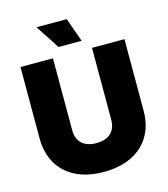

<svg xmlns="http://www.w3.org/2000/svg" viewBox="-134 -1039 1009 1154"><g transform="rotate(-15 370.5 -462.5)"><path d="M47 -284V-729H249V-283Q249 -228 280.5 -198.5Q312 -169 371 -169Q429 -169 460.5 -198.5Q492 -228 492 -283V-729H694V-284Q694 -192 653.5 -125.5Q613 -59 540 -24.5Q467 10 369 10Q268 10 195.5 -26.5Q123 -63 85 -129.5Q47 -196 47 -284ZM202 -935H390L443 -786H299Z"/></g></svg>

Font: Mona Sans Black
Style: Regular
Weight: 900
Designer: Deni Anggara
Foundry: GitHub
Version: Version 2.000